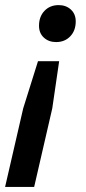

<svg xmlns="http://www.w3.org/2000/svg" viewBox="-47 -529 336 753"><path d="M185 -289 158 -104 87 204H-27L44 -104L102 -289ZM183 -509Q212 -509 231 -491.5Q250 -474 250 -445Q250 -409 228.5 -386.5Q207 -364 173 -364Q144 -364 125 -381.5Q106 -399 106 -428Q106 -464 127.5 -486.5Q149 -509 183 -509Z"/></svg>

Font: Prodigy Sans Medium
Style: Italic
Weight: 500
Italic angle: -13°
Designer: Wei Huang
Foundry: Wei Huang
Version: Version 1.003; ttfautohint (v1.8.3)